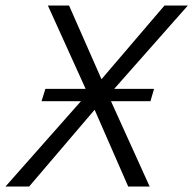

<svg xmlns="http://www.w3.org/2000/svg" viewBox="-30 -678 703 698"><path d="M-10 0 289 -338 144 -658H221L339 -390L568 -658H653L364 -331L514 0H436L314 -279L76 0ZM121 -310 135 -355H327L319 -310ZM319 -310 327 -355H530L517 -310Z"/></svg>

Font: Ysabeau Infant
Style: Italic
Weight: 400
Italic angle: -12°
Designer: Christian Thalmann (Catharsis Fonts)
Version: Version 2.001;gftools[0.9.30]; featfreeze: ss01,ss02,lnum